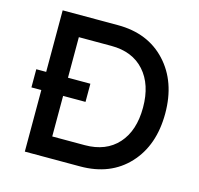

<svg xmlns="http://www.w3.org/2000/svg" viewBox="-102 -809 953 919"><g transform="rotate(15 374.0 -350.0)"><path d="M49 -305V-395H98V-700H372Q521 -700 610.5 -603.5Q700 -507 700 -350Q700 -192 611 -96Q522 0 372 0H98V-305ZM206 -104H367Q472 -104 531 -169.5Q590 -235 590 -350Q590 -464 531 -530Q472 -596 367 -596H206V-395H317V-305H206Z"/></g></svg>

Font: Easer Grotesk
Style: Regular
Weight: 400
Designer: Boardeaser, Bonnie Shaver-Troup, Thomas Jockin
Foundry: Lexend
Version: Version 1.008;Glyphs 3.1.2 (3151)